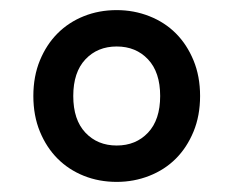

<svg xmlns="http://www.w3.org/2000/svg" viewBox="-20 -730 462 380"><path d="M211 -370Q176 -370 146 -382Q116 -394 94 -416Q72 -438 59 -469.5Q46 -501 46 -540Q46 -579 59 -610.5Q72 -642 94 -664Q116 -686 146 -698Q176 -710 211 -710Q245 -710 275.5 -698Q306 -686 328 -664Q350 -642 363 -610.5Q376 -579 376 -540Q376 -501 363 -469.5Q350 -438 328 -416Q306 -394 275.5 -382Q245 -370 211 -370ZM211 -442Q249 -442 273 -467.5Q297 -493 297 -540Q297 -587 273 -612.5Q249 -638 211 -638Q173 -638 149 -612.5Q125 -587 125 -540Q125 -493 149 -467.5Q173 -442 211 -442Z"/></svg>

Font: IBM Plex Sans Cond Medm
Style: Regular
Weight: 500
Width: 3
Designer: Mike Abbink, Paul van der Laan, Pieter van Rosmalen
Foundry: Bold Monday
Version: Version 1.3